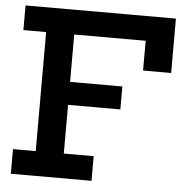

<svg xmlns="http://www.w3.org/2000/svg" viewBox="-53 -807 828 858"><g transform="rotate(5 361.0 -377.5)"><path d="M489.5 -432V-329H197.5V-432ZM701.5 -755V-511H575.5V-644.5H255V-110.5H389V0H27V-110.5H129V-644.5H27V-755Z"/></g></svg>

Font: Hepta Slab ExtraLight SemiBold
Style: Regular
Weight: 600
Version: Version 1.102